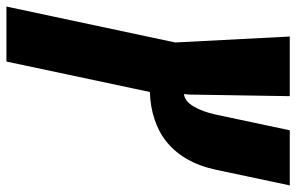

<svg xmlns="http://www.w3.org/2000/svg" viewBox="-201 -491 903 585"><g transform="rotate(90 250.5 -198.5)"><path d="M522.9 -629.9 475.1 -404.3Q453.1 -302.2 384.3 -250Q358.9 -230.5 321.3 -217.8Q283.7 -205.1 238.3 -203.6L145.5 233.4H-22L87.4 -280.8L69.3 -629.9H251L246.1 -323.2L244.6 -307.6Q266.1 -309.6 282.2 -336.7Q298.3 -363.8 307.1 -404.3L355 -629.9Z"/></g></svg>

Font: Open Sans Hebrew Condensed Extra Bold
Style: Italic
Weight: 800
Width: 3
Italic angle: -12°
Foundry: Ascender Corporation, Yanek Iontef
Version: Version 2.001;PS 002.001;hotconv 1.0.70;makeotf.lib2.5.58329